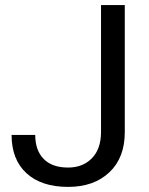

<svg xmlns="http://www.w3.org/2000/svg" viewBox="-20 -731 592 761"><path d="M380.4 -710.9H474.6V-207.5Q474.6 -105.5 413.3 -47.9Q352.1 9.8 250 9.8Q144 9.8 85 -44.4Q25.9 -98.6 25.9 -196.3H119.6Q119.6 -135.3 153.1 -101.1Q186.5 -66.9 250 -66.9Q308.1 -66.9 344 -103.5Q379.9 -140.1 380.4 -206.1Z"/></svg>

Font: Roboto-o
Style: o-Regular
Weight: 400
Designer: Google
Version: Version 2.134; 2016; ttfautohint (v1.6)